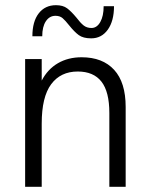

<svg xmlns="http://www.w3.org/2000/svg" viewBox="-20 -721 577 741"><path d="M77 -493H141V-410Q164 -454 203.5 -477Q243 -500 295 -500Q376 -500 420.5 -451.5Q465 -403 465 -308V0H402V-285Q402 -367 371.5 -406Q341 -445 280 -445Q214 -445 177.5 -396Q141 -347 141 -244V0H77ZM247 -623Q232 -642 221.5 -651Q211 -660 194 -660Q171 -660 157 -639Q143 -618 143 -581H105Q105 -638 129.5 -669.5Q154 -701 196 -701Q223 -701 239 -689Q255 -677 275 -653Q290 -633 302.5 -623Q315 -613 333 -613Q354 -613 367 -636Q380 -659 380 -697H420Q420 -640 396 -606.5Q372 -573 332 -573Q301 -573 284 -585.5Q267 -598 247 -623Z"/></svg>

Font: Hanken Grotesk Light
Style: Regular
Weight: 300
Designer: Alfredo Marco Pradil
Foundry: Hanken Design Co.
Version: Version 3.014